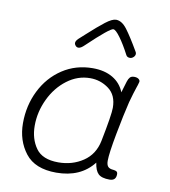

<svg xmlns="http://www.w3.org/2000/svg" viewBox="-82 -800 780 879"><g transform="rotate(10 307.5 -360.5)"><path d="M533 -441Q524 -415 511 -368Q496 -307 478.5 -214Q461 -121 461 -87Q461 -68 468.5 -59.5Q476 -51 494 -50Q504 -49 509 -45.5Q514 -42 514 -33Q514 -3 484 -3Q447 -3 431.5 -18Q416 -33 411 -69Q351 8 238 8Q139 8 94 -50Q49 -108 49 -189Q49 -271 83.5 -340.5Q118 -410 180 -451Q242 -492 321 -492Q376 -492 414 -469.5Q452 -447 468 -406L484 -459Q488 -472 494.5 -479Q501 -486 514 -486Q527 -486 534.5 -480.5Q542 -475 541 -467Q536 -448 533 -441ZM442 -329Q442 -388 403.5 -416.5Q365 -445 317 -445Q259 -445 210 -408Q161 -371 132.5 -311Q104 -251 104 -187Q104 -126 134.5 -83Q165 -40 239 -40Q304 -40 354 -73.5Q404 -107 417 -171Q442 -296 442 -329ZM461 -578Q437 -624 415 -654Q393 -684 382 -684Q366 -684 267 -590Q250 -573 239 -573Q231 -573 225.5 -579Q220 -585 220 -592Q220 -601 231 -612L262 -640Q308 -682 338.5 -705.5Q369 -729 387 -729Q414 -729 438.5 -696.5Q463 -664 499 -602Q503 -596 503 -591Q503 -582 495.5 -575Q488 -568 479 -568Q466 -568 461 -578Z"/></g></svg>

Font: Mali Light
Style: Italic
Weight: 300
Italic angle: -10°
Version: Version 1.000; ttfautohint (v1.6)